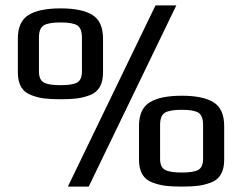

<svg xmlns="http://www.w3.org/2000/svg" viewBox="-20 -680 895 710"><path d="M555 -660H632L308 10H231ZM96 -328Q46 -346 46 -412V-537Q46 -600 85.5 -624.5Q125 -649 204 -649Q283 -649 322 -624.5Q361 -600 361 -537V-412Q361 -346 312 -328Q288 -319 264.5 -316Q241 -313 204 -313Q167 -313 143.5 -316Q120 -319 96 -328ZM283 -416V-541Q283 -575 266 -586Q249 -597 204 -597Q159 -597 141.5 -586Q124 -575 124 -541V-416Q124 -385 142 -375Q160 -365 204 -365Q248 -365 265.5 -375Q283 -385 283 -416ZM544 -5Q494 -23 494 -89V-214Q494 -277 533.5 -301.5Q573 -326 652 -326Q731 -326 770 -301.5Q809 -277 809 -214V-89Q809 -23 760 -5Q736 4 712.5 7Q689 10 652 10Q615 10 591.5 7Q568 4 544 -5ZM731 -93V-218Q731 -252 714 -263Q697 -274 652 -274Q607 -274 589.5 -263Q572 -252 572 -218V-93Q572 -62 590 -52Q608 -42 652 -42Q696 -42 713.5 -52Q731 -62 731 -93Z"/></svg>

Font: Play
Style: Regular
Weight: 400
Designer: Jonas Hecksher (Cyrillic expansion: Cyreal)
Foundry: Jonas Hecksher, Playtype, e-types AS
Version: Version 2.101; ttfautohint (v1.5.65-e2d9)